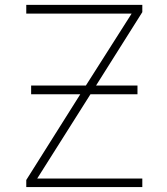

<svg xmlns="http://www.w3.org/2000/svg" viewBox="-20 -752 673 774"><path d="M105.5 -372.1V-407.2H326.2L510.7 -697.3H85.9V-732.4H553.7V-703.1L367.2 -407.2H534.2V-372.1H344.7L129.9 -32.2H553.7V2H85.9V-26.4L303.7 -372.1Z"/></svg>

Font: Gen Shin Gothic ExtraLight
Style: Regular
Weight: 100
Designer: [Source Han Sans]
Ryoko NISHIZUKA  (kana & ideographs); Paul D. Hunt (Latin, Greek & Cyrillic); Wenlong ZHANG  (bopomofo
Version: Version 1.002.20150607